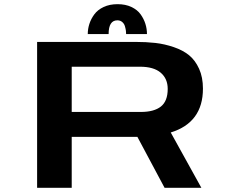

<svg xmlns="http://www.w3.org/2000/svg" viewBox="-20 -901 1090 921"><path d="M401 -737.5Q401 -762.5 408.8 -786.5Q416.5 -810.5 432.5 -832.2Q448.5 -854 477.2 -867.5Q506 -881 544 -881Q582 -881 610.5 -867.5Q639 -854 654.5 -832.2Q670 -810.5 677.5 -786.5Q685 -762.5 685 -737.5H585Q585 -745 584 -753.2Q583 -761.5 579.5 -774.2Q576 -787 566.5 -795.2Q557 -803.5 543 -803.5Q501 -803.5 501 -737.5ZM625.5 -244.5H324V0H158V-700H627.5Q681.5 -700 725.5 -695Q769.5 -690 813.5 -675Q857.5 -660 887 -636Q916.5 -612 935 -571.2Q953.5 -530.5 953.5 -476Q953.5 -313 799 -265.5L946 0H769.5L639 -244.5ZM324 -581V-364H655.5Q719 -364 751.8 -390Q784.5 -416 784.5 -474.5Q784.5 -523.5 751 -552.2Q717.5 -581 651.5 -581Z"/></svg>

Font: League Mono Extended SemiBold
Style: Regular
Weight: 600
Width: 9
Designer: Tyler Finck
Foundry: The League of Moveable Type / Tyler Finck
Version: Version 2.210